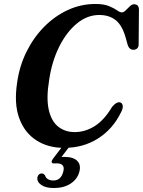

<svg xmlns="http://www.w3.org/2000/svg" viewBox="-20 -733 720 968"><path d="M588 -216Q596.5 -212.5 598.8 -199.8Q601 -187 589.5 -165.5Q549 -82.5 474.5 -35Q400 12.5 303.5 12.5Q222 12.5 162.8 -25.8Q103.5 -64 76.8 -137.5Q50 -211 66.5 -317.5Q78 -400 113.5 -471.8Q149 -543.5 202.5 -597.8Q256 -652 322 -682.5Q388 -713 461 -713Q503.5 -713 529.5 -702.2Q555.5 -691.5 570.2 -681Q585 -670.5 594 -670.5Q603.5 -670.5 613.8 -680.8Q624 -691 634.5 -701.2Q645 -711.5 655.5 -711.5Q680 -711.5 680.5 -684.5L679 -509.5Q679 -495.5 671.5 -488.8Q664 -482 652.5 -482Q631.5 -482 623.5 -507.5L613.5 -543.5Q596.5 -604.5 563.8 -631Q531 -657.5 480.5 -657.5Q419.5 -657.5 367.2 -614.2Q315 -571 278.2 -497Q241.5 -423 228 -331Q212.5 -238 225.8 -179.8Q239 -121.5 273.8 -94.2Q308.5 -67 356.5 -67Q409.5 -67 457.5 -97.2Q505.5 -127.5 545 -194Q570 -223.5 588 -216ZM303.5 -6.5H339.5L290 58.5Q296.5 58 304.5 58Q349.5 58 369.5 78.2Q389.5 98.5 380 133Q370.5 170 336.2 192.5Q302 215 252 215Q210 215 187.8 199.2Q165.5 183.5 168.5 161.5Q173 142 190 141.5Q200 141 207 151.5Q211.5 165 222.8 171Q234 177 249 177Q287.5 177 299 132.5Q310 91 266.5 90.5L252 91Q241.5 91 240.5 84.2Q239.5 77.5 247 67.5Z"/></svg>

Font: Fraunces 72pt Soft SemiBold
Style: Italic
Weight: 600
Italic angle: -16°
Version: Version 1.000;[b76b70a41]